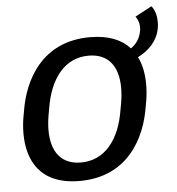

<svg xmlns="http://www.w3.org/2000/svg" viewBox="-48 -656 660 717"><g transform="rotate(-5 282.0 -297.5)"><path d="M33.3 -238.3C30 -219.2 28.3 -198.3 28.3 -178.3C28.3 -80 72.5 15.8 222.5 15.8C403.3 15.8 473.3 -123.3 491.7 -238.3L495.8 -261.7C499.2 -281.7 500.8 -301.7 500.8 -321.7C500.8 -358.3 495 -395 479.2 -425.8C516.7 -444.2 554.2 -477.5 562.5 -528.3C564.2 -536.7 564.2 -544.2 564.2 -551.7C564.2 -577.5 556.7 -597.5 545.8 -610.8L483.3 -577.5C489.2 -569.2 496.7 -555.8 496.7 -537.5C496.7 -533.3 496.7 -529.2 495.8 -525C490.8 -492.5 473.3 -472.5 455.8 -460.8C425.8 -494.2 378.3 -515.8 306.7 -515.8C125.8 -515.8 55.8 -376.7 37.5 -261.7ZM233.3 -52.5C160.8 -52.5 122.5 -100 122.5 -183.3C122.5 -200 124.2 -219.2 127.5 -238.3L131.7 -261.7C150 -378.3 208.3 -447.5 295.8 -447.5C368.3 -447.5 406.7 -400 406.7 -316.7C406.7 -300 405 -280.8 401.7 -261.7L397.5 -238.3C379.2 -121.7 320.8 -52.5 233.3 -52.5Z"/></g></svg>

Font: Boon Medium
Style: Italic
Weight: 500
Italic angle: -9°
Designer: Sungsit Sawaiwan
Foundry: FontUni
Version: Version 3.0